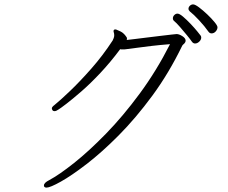

<svg xmlns="http://www.w3.org/2000/svg" viewBox="-20 -828 1040 874"><path d="M943 -676Q934 -676 928 -685Q912 -708 886.5 -735.5Q861 -763 844 -776Q838 -782 838 -788Q838 -796 844.5 -802Q851 -808 859 -808Q868 -808 886 -794.5Q904 -781 923.5 -762.5Q943 -744 956.5 -727.5Q970 -711 970 -704Q970 -694 962 -685Q954 -676 943 -676ZM896 -657Q896 -647 887 -638.5Q878 -630 868 -630Q859 -630 853 -639Q847 -648 831.5 -667Q816 -686 799.5 -705Q783 -724 772 -733Q767 -737 767 -745Q767 -753 773.5 -759.5Q780 -766 788 -766Q797 -766 813.5 -752Q830 -738 848 -719Q866 -700 879 -684Q892 -668 894 -665Q895 -663 895.5 -661Q896 -659 896 -657ZM497 -687Q497 -694 505 -694Q509 -694 510 -693Q531 -685 540 -677.5Q549 -670 556 -659Q558 -657 558 -652Q558 -648 557 -646Q566 -647 591 -650Q616 -653 647.5 -657Q679 -661 709 -664.5Q739 -668 760 -670.5Q781 -673 784 -673Q795 -673 810 -663.5Q825 -654 825 -643Q825 -636 818 -629Q817 -628 814.5 -626Q812 -624 810 -621Q749 -495 673.5 -392.5Q598 -290 520.5 -212Q443 -134 374 -81Q305 -28 256.5 -1Q208 26 192 26Q184 26 181 21Q180 20 180 16Q180 4 204 -8Q249 -32 317 -86Q385 -140 462.5 -219.5Q540 -299 616 -402Q692 -505 754 -627Q704 -623 671 -619Q638 -615 611.5 -611.5Q585 -608 554 -604Q550 -603 545.5 -603Q541 -603 537 -603Q530 -603 527 -604Q483 -545 437 -496Q391 -447 350 -411.5Q309 -376 281.5 -355Q254 -334 247 -330Q236 -322 228 -322Q222 -322 219 -326Q216 -331 216 -335Q216 -341 228 -350Q254 -371 299 -414Q344 -457 396 -516Q448 -575 493 -644Q495 -648 497.5 -654.5Q500 -661 500 -668Q500 -675 497 -684Z"/></svg>

Font: Moon Stars Kai T HW Light
Style: Regular
Weight: 300
Designer: GuiWonder
Version: Version 1.101